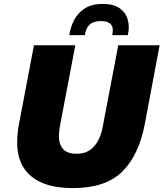

<svg xmlns="http://www.w3.org/2000/svg" viewBox="-20 -952 838 984"><path d="M68 -220Q68 -269 78 -320L154 -720H366L286 -300Q284 -287 283 -275.5Q282 -264 282 -252Q282 -213 303 -188.5Q324 -164 374 -164Q428 -164 461 -200.5Q494 -237 506 -300L586 -720H798L722 -316Q692 -157 606.5 -72.5Q521 12 354 12Q212 12 140 -48.5Q68 -109 68 -220ZM506 -932Q562 -932 593.5 -909.5Q625 -887 635 -850.5Q645 -814 635 -772H555Q572 -844 498 -844Q459 -844 439.5 -826Q420 -808 415 -772H335Q341 -812 359.5 -848.5Q378 -885 414 -908.5Q450 -932 506 -932Z"/></svg>

Font: Kufam Black
Style: Italic
Weight: 900
Italic angle: -11°
Designer: Artur Schmal
Foundry: Original Type
Version: Version 1.301; ttfautohint (v1.8.3)